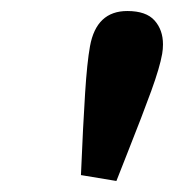

<svg xmlns="http://www.w3.org/2000/svg" viewBox="-20 -780 319 352"><path d="M145 -695.3Q156.7 -759.8 213.4 -759.8Q248 -759.8 263.4 -742.4Q278.8 -725.1 278.8 -698.7Q278.8 -689.9 277.3 -681.2Q272.9 -656.2 257.3 -613.3Q241.7 -570.3 213.4 -499L193.4 -448.2L128.4 -459Q132.3 -552.2 136 -608.9Q139.6 -665.5 145 -695.3Z"/></svg>

Font: Reddit Sans Chocolate
Style: Bold Italic
Weight: 700
Italic angle: -11.25°
Designer: Stephen Hutchings
Version: Version 1.013